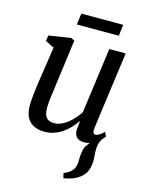

<svg xmlns="http://www.w3.org/2000/svg" viewBox="-138 -795 854 1120"><g transform="rotate(15 289.0 -235.0)"><path d="M358 243 350.5 214Q373 204.5 386.8 194Q400.5 183.5 409 167Q419 147.5 418 121Q417 94.5 422 67.5Q425 40.5 440.5 21.2Q456 2 466 -12L527 -48Q509 -27 503 -4.8Q497 17.5 498 45Q498.5 57.5 499.8 72Q501 86.5 501 100Q500.5 132.5 490 159.5Q479.5 186.5 451.5 207.5Q433.5 220.5 411.8 229.2Q390 238 358 243ZM180 10Q146 10 118.8 -2Q91.5 -14 75.2 -41.5Q59 -69 58.5 -116Q58.5 -133 60.2 -154.5Q62 -176 64.8 -200Q67.5 -224 70.8 -247.8Q74 -271.5 77.5 -291.5L105.5 -478L52 -504.5L58 -538.5L191.5 -559L211.5 -548L177 -288.5Q174.5 -268 171.5 -246.8Q168.5 -225.5 165.8 -205Q163 -184.5 161.2 -166Q159.5 -147.5 159.5 -132Q159.5 -101 167 -83.8Q174.5 -66.5 188.5 -59.8Q202.5 -53 222.5 -53Q248.5 -53 275.8 -68Q303 -83 327 -107.2Q351 -131.5 368 -158.5L421.5 -554H520.5L457 -87Q454.5 -68.5 459 -59.5Q463.5 -50.5 472 -50.5Q482 -50.5 493.8 -57.5Q505.5 -64.5 523 -81L535 -56Q530 -47.5 513.8 -31.8Q497.5 -16 473.2 -3.2Q449 9.5 419 9.5Q387.5 9.5 373 -7.5Q358.5 -24.5 360 -52Q360 -54 360.5 -59.8Q361 -65.5 362 -73Q363 -80.5 363.8 -88.2Q364.5 -96 365.5 -102.5L364 -103Q349 -81.5 330.2 -61.2Q311.5 -41 288.2 -25Q265 -9 238 0.5Q211 10 180 10ZM210.5 -711.5H463.5L455 -643.5H201.5Z"/></g></svg>

Font: Merriweather 36pt
Style: Italic
Weight: 400
Italic angle: -7.8°
Version: Version 2.101